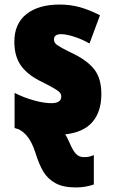

<svg xmlns="http://www.w3.org/2000/svg" viewBox="-20 -583 496 843"><path d="M135 86Q121 44 103.5 20.5Q86 -3 63 -15L44 -21V-175Q86 -154 129.5 -142Q173 -130 205 -130Q249 -130 249 -159Q249 -170 241.5 -178Q234 -186 210.5 -199Q187 -212 153 -229Q97 -258 70 -298Q43 -338 43 -400Q43 -479 96 -521Q149 -563 242 -563Q289 -563 330.5 -551.5Q372 -540 419 -516L373 -392Q342 -410 306.5 -421.5Q271 -433 249 -433Q217 -433 217 -410Q217 -400 223 -392.5Q229 -385 251 -373Q273 -361 306 -345Q368 -314 396.5 -275Q425 -236 425 -170Q425 -93 386 -47.5Q347 -2 266 7Q272 14 285 43Q300 78 313.5 92.5Q327 107 349 107Q367 107 378.5 103Q390 99 392 98V227Q355 240 313 240Q257 240 223 221Q189 202 170 170Q151 138 135 86Z"/></svg>

Font: Noto Sans Display Black Narrow
Style: Regular
Weight: 900
Width: 4
Designer: Monotype Design team
Foundry: Monotype Imaging Inc.
Version: Version 1.000